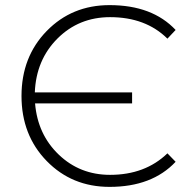

<svg xmlns="http://www.w3.org/2000/svg" viewBox="-20 -725 746 750"><path d="M410 -42Q547 -42 634 -126L666 -93Q574 5 408 5Q261 5 162.5 -96Q64 -197 64 -350Q64 -503 162.5 -604Q261 -705 408 -705Q575 -705 666 -608L634 -574Q549 -658 410 -658Q288 -658 204.5 -574.5Q121 -491 116 -364H496V-321H117Q127 -200 209.5 -121Q292 -42 410 -42Z"/></svg>

Font: mBank Light
Style: Regular
Weight: 300
Designer: Julieta Ulanovsky
Foundry: Julieta Ulanovsky
Version: Version 7.200;PS 007.200;hotconv 1.0.88;makeotf.lib2.5.64775